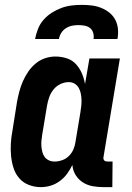

<svg xmlns="http://www.w3.org/2000/svg" viewBox="-20 -760 540 788"><path d="M148 8Q122 8 98.5 -1Q75 -10 59 -28.5Q43 -47 35.5 -70.5Q28 -94 25.5 -119.5Q23 -145 24.5 -171Q26 -197 31 -223L50 -343Q54 -364 59.5 -385Q65 -406 74 -426.5Q83 -447 96 -466Q109 -485 126.5 -499.5Q144 -514 165 -521Q186 -528 207 -528Q232 -528 254.5 -520.5Q277 -513 292 -496.5Q307 -480 316 -459Q325 -438 329 -415L347 -520H472L405 -117Q404 -113 404.5 -109Q405 -105 407.5 -102Q410 -99 414 -98Q418 -97 422 -97H442L441 8H404Q381 8 359.5 4Q338 0 320 -11.5Q302 -23 290.5 -41.5Q279 -60 277 -83Q268 -64 255.5 -47Q243 -30 225.5 -17Q208 -4 188 2Q168 8 148 8ZM204 -97Q219 -97 235 -102.5Q251 -108 263 -120Q275 -132 281.5 -147.5Q288 -163 290 -179L310 -299Q312 -312 313.5 -325Q315 -338 314.5 -351Q314 -364 311.5 -376.5Q309 -389 303 -399.5Q297 -410 286.5 -416.5Q276 -423 262 -423Q245 -423 228 -415Q211 -407 199.5 -392.5Q188 -378 182 -361Q176 -344 173 -326L153 -206Q151 -194 150 -182Q149 -170 150 -158.5Q151 -147 154 -135.5Q157 -124 163.5 -115.5Q170 -107 180.5 -102Q191 -97 204 -97ZM124 -600Q128 -621 136 -641.5Q144 -662 159 -679Q174 -696 193 -708Q212 -720 232.5 -727.5Q253 -735 274 -737.5Q295 -740 316 -740Q337 -740 357 -737.5Q377 -735 395.5 -727.5Q414 -720 429 -708Q444 -696 453 -679Q462 -662 464 -641.5Q466 -621 462 -600H364Q366 -613 362.5 -625Q359 -637 350 -644.5Q341 -652 328 -654.5Q315 -657 302 -657Q289 -657 276 -654.5Q263 -652 251 -644.5Q239 -637 231.5 -625Q224 -613 222 -600Z"/></svg>

Font: Iosevka Term Curly Extrabold
Style: Italic
Weight: 800
Italic angle: -9°
Designer: Belleve Invis
Foundry: Belleve Invis
Version: Version 32.3.0